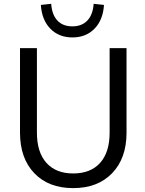

<svg xmlns="http://www.w3.org/2000/svg" viewBox="-20 -969 752 998"><path d="M171.9 -279.3Q171.9 -177.7 221.2 -122.6Q270.5 -67.4 360.4 -67.4Q451.2 -67.4 500.5 -122.6Q549.8 -177.7 549.8 -279.3V-718.8H637.7V-279.3Q637.7 -146.5 563 -68.8Q488.3 8.8 360.4 8.8Q232.4 8.8 158.2 -68.8Q84 -146.5 84 -279.3V-718.8H171.9ZM192.4 -943.4 246.1 -949.2Q250 -892.6 278.3 -862.3Q306.6 -832 356.4 -832Q405.3 -832 434.1 -862.3Q462.9 -892.6 466.8 -949.2L520.5 -943.4Q515.6 -865.2 471.2 -819.8Q426.8 -774.4 356.4 -774.4Q286.1 -774.4 241.7 -819.8Q197.3 -865.2 192.4 -943.4Z"/></svg>

Font: Min Sans
Style: Regular
Weight: 400
Designer: Jinseong-Kim, NotoSansCJK, Nunito
Foundry: Jinseong-Kim
Version: Version 1.400;Glyphs 3.1.2 (3151)